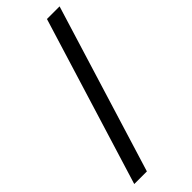

<svg xmlns="http://www.w3.org/2000/svg" viewBox="-259 -757 849 849"><g transform="rotate(-45 166.0 -332.5)"><path d="M10 62 253 -727H332L89 62Z"/></g></svg>

Font: Expletus Sans
Style: Regular
Weight: 400
Designer: Jasper de Waard
Foundry: Designtown
Version: Version 7.028